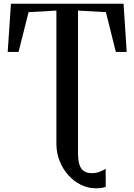

<svg xmlns="http://www.w3.org/2000/svg" viewBox="-20 -763 724 1035"><path d="M496 252Q455 252 417 233.5Q379 215 349.2 182.2Q319.5 149.5 301.8 105.8Q284 62 284 11.5V-706L134 -697.5L80 -483H21.5L39 -743H646L663 -483H604.5L551 -697.5L400.5 -706V60.5Q400.5 98 407.5 122.2Q414.5 146.5 431.2 158.5Q448 170.5 476.5 170.5Q498 170.5 518.8 162.2Q539.5 154 549.5 146.5L550 244Q543 247 530.8 249.5Q518.5 252 496 252Z"/></svg>

Font: Merriweather 96pt Medium
Style: Regular
Weight: 500
Version: Version 2.100